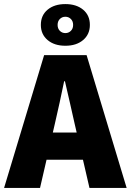

<svg xmlns="http://www.w3.org/2000/svg" viewBox="-20 -920 640 940"><path d="M0 0 196 -650H404L600 0H418L345 -316Q335 -363 322 -418Q309 -473 298 -522H294Q284 -473 272 -418Q260 -363 249 -316L176 0ZM141 -138V-271H457V-138ZM300 -696Q246 -696 213 -724Q180 -752 180 -798Q180 -845 213 -872.5Q246 -900 300 -900Q354 -900 387 -872.5Q420 -845 420 -798Q420 -752 387 -724Q354 -696 300 -696ZM300 -758Q316 -758 327 -769Q338 -780 338 -798Q338 -816 327 -827Q316 -838 300 -838Q284 -838 273 -827Q262 -816 262 -798Q262 -780 273 -769Q284 -758 300 -758Z"/></svg>

Font: Source Code Pro ExtraLight Black
Style: Regular
Weight: 900
Monospace: yes
Version: Version 1.018;hotconv 1.0.116;makeotfexe 2.5.65601